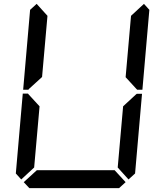

<svg xmlns="http://www.w3.org/2000/svg" viewBox="-20 -975 856 995"><path d="M90 -45 62 -76 98 -490H125L129 -485L185 -424L157 -107ZM131 -515 127 -510H100L136 -924L170 -955L226 -893L198 -576ZM684 -485 689 -489H716L680 -76L646 -45L590 -107L618 -424ZM726 -955 754 -924 718 -510H691L687 -514L631 -575L659 -893ZM631 -31 597 0H132L103 -31L171 -93H574Z"/></svg>

Font: DSEG7 Classic
Style: Italic
Weight: 400
Italic angle: -5°
Designer: Keshikan(Twitter:@keshinomi_88pro)
Version: Version 0.46